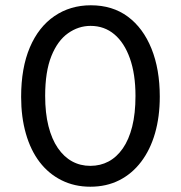

<svg xmlns="http://www.w3.org/2000/svg" viewBox="-20 -693 684 727"><path d="M322 14Q262 14 213 -10.5Q164 -35 130 -79.5Q96 -124 78 -187Q60 -250 60 -326Q60 -436 93 -513.5Q126 -591 186 -632Q246 -673 324 -673Q406 -673 464 -630Q522 -587 553.5 -509Q585 -431 585 -327Q585 -251 567 -188.5Q549 -126 514.5 -80.5Q480 -35 431.5 -10.5Q383 14 322 14ZM322 -65Q360 -65 391 -81.5Q422 -98 445 -131Q468 -164 480.5 -213.5Q493 -263 493 -330Q493 -412 472 -471.5Q451 -531 413 -563Q375 -595 323 -595Q277 -595 237.5 -567Q198 -539 174.5 -480.5Q151 -422 151 -330Q151 -265 163.5 -215.5Q176 -166 199 -132.5Q222 -99 253 -82Q284 -65 322 -65Z"/></svg>

Font: Bricolage Grotesque 24pt
Style: Regular
Weight: 400
Designer: Mathieu Triay
Foundry: Atelier Triay
Version: Version 1.001;gftools[0.9.33.dev8+g029e19f]